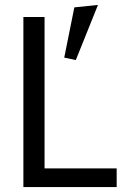

<svg xmlns="http://www.w3.org/2000/svg" viewBox="-20 -760 499 780"><path d="M75 0V-691H161V-76H454V0ZM288 -516 241 -526 282 -730 378 -740Z"/></svg>

Font: Average Sans
Style: Regular
Weight: 400
Designer: Eduardo Rodriguez Tunni
Foundry: Eduardo Rodriguez Tunni
Version: Version 1.002